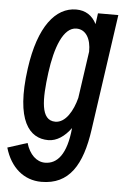

<svg xmlns="http://www.w3.org/2000/svg" viewBox="-81 -630 593 911"><g transform="rotate(5 215.5 -174.5)"><path d="M367 -28 446 -580H349L342 -528C322 -568 289 -589 245 -589C147 -589 68 -493 40 -290C5 -38 77 40 166 40C207 40 244 14 274 -27C262 100 218 148 160 148C120 148 86 116 70 62L-24 92C3 185 67 240 151 240C283 240 343 143 367 -28ZM139 -279C155 -399 191 -499 254 -499C299 -499 324 -456 323 -395L291 -172C275 -110 241 -50 192 -50C121 -50 122 -150 139 -279Z"/></g></svg>

Font: Smiley Sans Oblique
Style: Regular
Weight: 400
Italic angle: -8°
Designer: oooooohmygosh, Nagisa Chen, Janine Sui, Heda Shi, Jian Li
Foundry: atelierAnchor
Version: Version 2.0.1